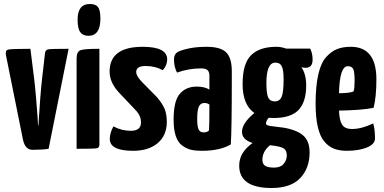

<svg xmlns="http://www.w3.org/2000/svg" viewBox="-20 -744 1922 960"><path d="M10 -467Q5 -492 20.5 -496Q36 -500 132 -500L150 -356Q155 -318 160 -258Q165 -198 168 -158L170 -117H172Q181 -270 191 -356L205 -478Q207 -495 222 -497.5Q237 -500 323 -500L223 0Q194 5 142 5Q106 5 95 -45Z M368 -646Q368 -724 429 -724Q459 -724 470.5 -708Q482 -692 482 -651Q482 -565 422 -565Q395 -565 381.5 -583Q368 -601 368 -646ZM477 -20Q477 -5 462.5 -2.5Q448 0 363 0V-451Q363 -486 382.5 -493Q402 -500 477 -500Z M693 -510Q816 -510 816 -447Q816 -418 794 -393Q756 -414 708 -414Q661 -414 661 -384Q661 -364 690 -334L764 -259Q793 -225 803.5 -198.5Q814 -172 814 -134Q814 -67 768.5 -28.5Q723 10 646 10Q529 10 529 -49Q529 -79 547 -112Q588 -90 634 -90Q685 -90 685 -132Q685 -163 663 -188L576 -280Q528 -331 528 -386Q528 -510 693 -510Z M850 -446Q850 -470 864 -481Q877 -491 918 -500.5Q959 -510 1013 -510Q1082 -510 1110.5 -482.5Q1139 -455 1139 -388V-341Q1139 -96 1134 -22Q1080 10 990 10Q958 10 936 5Q914 0 892 -15.5Q870 -31 859 -63.5Q848 -96 848 -146Q848 -240 879.5 -275.5Q911 -311 963 -311Q1004 -311 1027 -296V-365Q1027 -385 1017.5 -393.5Q1008 -402 985 -402Q923 -402 865 -381Q850 -410 850 -446ZM1027 -221Q1018 -229 1001 -229Q983 -229 974.5 -211.5Q966 -194 966 -149Q966 -112 973 -97Q980 -82 998 -82Q1016 -82 1025 -92Q1027 -114 1027 -221Z M1543 -446Q1543 -405 1508 -405Q1499 -405 1487 -408Q1511 -373 1511 -317Q1511 -234 1472.5 -194Q1434 -154 1349 -154Q1331 -154 1323 -155Q1310 -138 1310 -127Q1310 -120 1319 -117Q1328 -114 1355 -111Q1382 -108 1396 -106Q1463 -95 1495.5 -67Q1528 -39 1528 18Q1528 97 1481 146.5Q1434 196 1338 196Q1176 196 1176 84Q1176 18 1243 -29Q1189 -46 1190 -86Q1191 -129 1252 -179Q1193 -220 1193 -324Q1193 -426 1235.5 -468Q1278 -510 1362 -510Q1386 -510 1411 -501H1531Q1543 -477 1543 -446ZM1398 -347Q1398 -394 1389 -412.5Q1380 -431 1357 -431Q1312 -431 1312 -329Q1312 -276 1321 -256.5Q1330 -237 1354 -237Q1378 -237 1388 -259.5Q1398 -282 1398 -347ZM1414 34Q1414 9 1399.5 -1.5Q1385 -12 1330 -18Q1292 13 1292 55Q1292 75 1305 84.5Q1318 94 1350 94Q1383 94 1398.5 75Q1414 56 1414 34Z M1740 -99Q1788 -99 1846 -127Q1855 -97 1855 -52Q1855 -23 1814.5 -6.5Q1774 10 1713 10Q1677 10 1650 -0.5Q1623 -11 1601.5 -36.5Q1580 -62 1569 -109.5Q1558 -157 1558 -226Q1558 -313 1571.5 -372Q1585 -431 1611.5 -459.5Q1638 -488 1666.5 -499Q1695 -510 1734 -510Q1862 -510 1862 -347Q1862 -260 1848 -205Q1791 -193 1675 -191Q1677 -141 1691 -120Q1705 -99 1740 -99ZM1719 -413Q1678 -413 1675 -278Q1729 -278 1748 -287Q1753 -302 1753 -339Q1753 -385 1746 -399Q1739 -413 1719 -413Z"/></svg>

Font: Yanone Kaffeesatz Bold
Style: Regular
Weight: 700
Designer: Yanone (Cyrillic: Daniel Pouzeot)
Foundry: Yanone
Version: Version 1.003;PS 001.003;hotconv 1.0.88;makeotf.lib2.5.64775